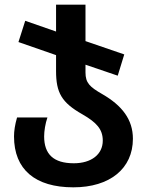

<svg xmlns="http://www.w3.org/2000/svg" viewBox="-20 -562 633 822"><path d="M294 240C450 240 549 160 549 32C549 -50 503 -110 418 -159C364 -190 346 -207 346 -252V-285L484 -238L512 -329L346 -386V-542H220V-427L88 -473L59 -382L220 -326V-258C220 -165 244 -123 332 -73C393 -38 420 -9 420 40C420 99 371 137 296 137C209 137 169 98 169 22C169 -1 174 -33 183 -59H53C44 -28 40 -1 40 22C40 164 131 240 294 240Z"/></svg>

Font: Noto Sans Georgian Semi
Style: Regular
Weight: 600
Designer: Monotype Design Team
Foundry: Monotype Imaging Inc.
Version: Version 1.901